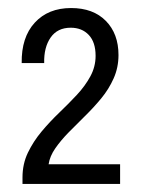

<svg xmlns="http://www.w3.org/2000/svg" viewBox="-20 -794 353 478"><path d="M36 -336V-352Q36 -386 49.5 -414Q63 -442 83.5 -466.5Q104 -491 127.5 -513.5Q151 -536 171.5 -558Q192 -580 205 -604Q218 -628 218 -655Q218 -689 201 -707Q184 -725 156 -725Q123 -725 106 -700.5Q89 -676 90 -637H34Q33 -701 66.5 -737.5Q100 -774 157 -774Q212 -774 243.5 -742Q275 -710 275 -657Q275 -626 263 -599Q251 -572 232 -549Q213 -526 191.5 -505Q170 -484 150.5 -464Q131 -444 117.5 -424.5Q104 -405 101 -385H279V-336Z"/></svg>

Font: Mona Sans SemiCondensed
Style: Regular
Weight: 400
Width: 4
Designer: Deni Anggara
Foundry: GitHub
Version: Version 2.000